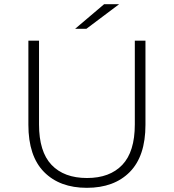

<svg xmlns="http://www.w3.org/2000/svg" viewBox="-20 -895 833 920"><path d="M396 5Q266 5 191 -71Q116 -147 116 -297V-700H167V-299Q167 -168 227 -105Q287 -42 397 -42Q506 -42 566 -105Q626 -168 626 -299V-700H677V-297Q677 -147 602 -71Q527 5 396 5ZM340 -757 479 -875H551L394 -757Z"/></svg>

Font: Montserrat Thin Light
Style: Regular
Weight: 300
Version: Version 9.000